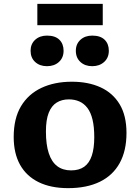

<svg xmlns="http://www.w3.org/2000/svg" viewBox="-20 -961 725 995"><path d="M333 14Q244 14 180.8 -16.7Q117.5 -47.5 84.2 -106.7Q51 -166 51 -251Q51 -347 88.7 -410.3Q126.5 -473.5 194.5 -505.5Q262.5 -537.5 352.5 -537.5Q437.5 -537.5 501 -508.5Q564.5 -479.5 600 -420.8Q635.5 -362 635.5 -272Q635.5 -180 600.3 -116Q565 -52 497.3 -19Q429.5 14 333 14ZM348.5 -78Q390 -78 416.5 -97Q443 -116 455.7 -154.3Q468.5 -192.5 468.5 -250Q468.5 -303.5 459.5 -341Q450.5 -378.5 433 -401.5Q415.5 -424.5 391.3 -435.2Q367 -446 336.5 -446Q300.5 -446 273.8 -429.5Q247 -413 232.5 -376.5Q218 -340 218 -279.5Q218 -211.5 232.8 -166.8Q247.5 -122 276.5 -100Q305.5 -78 348.5 -78ZM458 -618Q420.5 -618 396.8 -639.8Q373 -661.5 373 -698Q373 -733 396.8 -754.8Q420.5 -776.5 458 -776.5Q500.5 -776.5 522.3 -755Q544 -733.5 544 -698Q544 -662 519.8 -640Q495.5 -618 458 -618ZM223.5 -618Q186 -618 162.2 -639.8Q138.5 -661.5 138.5 -698Q138.5 -733 162.2 -754.8Q186 -776.5 223.5 -776.5Q266 -776.5 287.8 -755Q309.5 -733.5 309.5 -698Q309.5 -662 285.5 -640Q261.5 -618 223.5 -618ZM173.5 -830.5V-941H512.5V-830.5Z"/></svg>

Font: Literata Variable Black
Style: Regular
Weight: 900
Designer: Latin by Veronika Burian and Jose Scaglione. Greek by Irene Vlachou. Cyrillic by Vera Evstafieva.
Foundry: TypeTogether
Version: Version 3.021